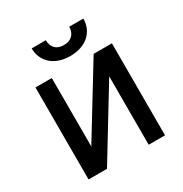

<svg xmlns="http://www.w3.org/2000/svg" viewBox="-169 -857 939 986"><g transform="rotate(-30 300.0 -364.5)"><path d="M170.1 -545.5H73.2V0H182.5L429.7 -405.5V0H526.6V-545.5H418.3L170.1 -139.9ZM379.3 -729C379.3 -693.2 359 -660.9 309.3 -660.9C259.2 -660.9 240.4 -693.2 240.8 -729H156.6C156.6 -650.6 215.9 -595.5 309.3 -595.5C404.1 -595.5 463.1 -650.6 463.1 -729Z"/></g></svg>

Font: Inter 465
Style: Regular
Weight: 400
Designer: Rasmus Andersson
Foundry: rsms
Version: Version 3.019;Glyphs 3.1.2 (3151)